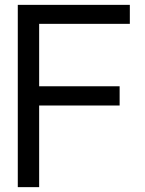

<svg xmlns="http://www.w3.org/2000/svg" viewBox="-20 -770 598 790"><path d="M141.1 -671.9V-415H472.2V-335.9H141.1V0H53.2V-750H514.2V-671.9Z"/></svg>

Font: ø
Style: ø
Weight: 400
Designer: Samuel Oakes
Foundry: Samuel Oakes
Version: Version 1.000;PS 001.000;hotconv 1.0.88;makeotf.lib2.5.64775